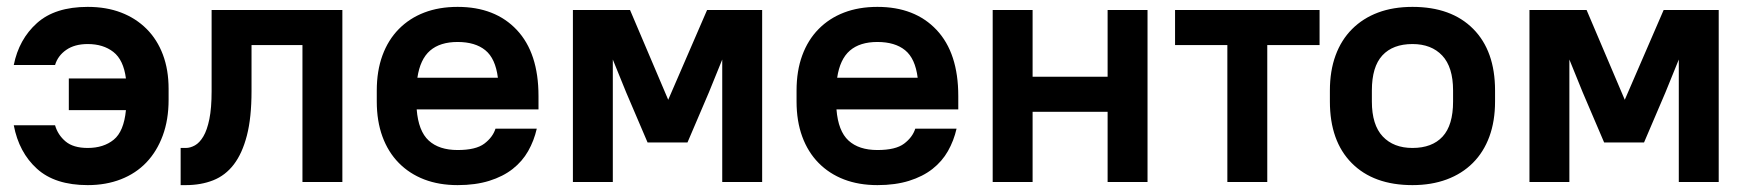

<svg xmlns="http://www.w3.org/2000/svg" viewBox="-20 -529 5080 558"><path d="M180 -301H346Q339 -355 309.5 -378Q280 -401 235 -401Q197 -401 172.5 -384Q148 -367 140 -340H20Q35 -415 87.5 -462Q140 -509 235 -509Q289 -509 332 -492.5Q375 -476 406 -445Q437 -414 453.5 -370Q470 -326 470 -271V-239Q470 -181 453 -135Q436 -89 405.5 -57Q375 -25 331.5 -8Q288 9 235 9Q140 9 87.5 -38.5Q35 -86 20 -165H140Q148 -137 170.5 -118Q193 -99 235 -99Q281 -99 310.5 -123Q340 -147 346 -209H180Z M505 -99H520Q533 -99 546.5 -106.5Q560 -114 571 -132.5Q582 -151 588.5 -183Q595 -215 595 -264V-500H975V0H859V-398H711V-264Q711 -187 697.5 -135Q684 -83 659.5 -51Q635 -19 599.5 -5Q564 9 520 9H505Z M1310 9Q1256 9 1213 -7.5Q1170 -24 1139 -55.5Q1108 -87 1091.5 -132Q1075 -177 1075 -234V-266Q1075 -323 1091.5 -368Q1108 -413 1139 -444.5Q1170 -476 1213 -492.5Q1256 -509 1310 -509Q1419 -509 1482 -442Q1545 -375 1545 -250V-211H1191Q1196 -148 1226 -120.5Q1256 -93 1310 -93Q1363 -93 1387.5 -111.5Q1412 -130 1420 -155H1540Q1532 -120 1515 -90Q1498 -60 1470 -38Q1442 -16 1402 -3.5Q1362 9 1310 9ZM1310 -407Q1259 -407 1230 -382Q1201 -357 1193 -303H1427Q1420 -359 1390.5 -383Q1361 -407 1310 -407Z M1800 -260 1761 -356V0H1645V-500H1811L1922 -239L2035 -500H2195V0H2079V-356L2040 -260L1978 -115H1862Z M2530 9Q2476 9 2433 -7.5Q2390 -24 2359 -55.5Q2328 -87 2311.5 -132Q2295 -177 2295 -234V-266Q2295 -323 2311.5 -368Q2328 -413 2359 -444.5Q2390 -476 2433 -492.5Q2476 -509 2530 -509Q2639 -509 2702 -442Q2765 -375 2765 -250V-211H2411Q2416 -148 2446 -120.5Q2476 -93 2530 -93Q2583 -93 2607.5 -111.5Q2632 -130 2640 -155H2760Q2752 -120 2735 -90Q2718 -60 2690 -38Q2662 -16 2622 -3.5Q2582 9 2530 9ZM2530 -407Q2479 -407 2450 -382Q2421 -357 2413 -303H2647Q2640 -359 2610.5 -383Q2581 -407 2530 -407Z M3199 -204H2981V0H2865V-500H2981V-306H3199V-500H3315V0H3199Z M3395 -500H3815V-398H3663V0H3547V-398H3395Z M4085 9Q3972 9 3908.5 -55Q3845 -119 3845 -234V-266Q3845 -323 3861.5 -368Q3878 -413 3909.5 -444.5Q3941 -476 3985 -492.5Q4029 -509 4085 -509Q4198 -509 4261.5 -445Q4325 -381 4325 -266V-234Q4325 -177 4308.5 -132Q4292 -87 4260.5 -55.5Q4229 -24 4184.5 -7.5Q4140 9 4085 9ZM4085 -99Q4142 -99 4172.5 -132Q4203 -165 4203 -234V-266Q4203 -334 4171.5 -367.5Q4140 -401 4085 -401Q4028 -401 3997.5 -368Q3967 -335 3967 -266V-234Q3967 -166 3998.5 -132.5Q4030 -99 4085 -99Z M4580 -260 4541 -356V0H4425V-500H4591L4702 -239L4815 -500H4975V0H4859V-356L4820 -260L4758 -115H4642Z"/></svg>

Font: Retni Sans
Style: Bold
Weight: 700
Designer: Vitaly Kuzmin
Foundry: ParaType Ltd.
Version: Version 1.00;March 2, 2019;FontCreator 11.5.0.2425 64-bit; t